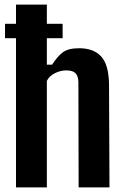

<svg xmlns="http://www.w3.org/2000/svg" viewBox="-20 -820 533 840"><path d="M50 0V-653H2V-716H50V-800H185V-716H254V-653H185V-537H208Q230 -572 254 -590.5Q278 -609 326 -609Q390 -609 423 -572.5Q456 -536 457 -451L459 0H324L323 -462Q322 -488 310 -500Q298 -512 270 -512Q244 -512 219.5 -499.5Q195 -487 185 -466V0Z"/></svg>

Font: Big Shoulders Text ExtraBold
Style: Regular
Weight: 800
Designer: Patric King
Foundry: XO Type Co
Version: Version 1.000; ttfautohint (v1.8.2)